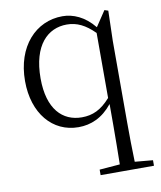

<svg xmlns="http://www.w3.org/2000/svg" viewBox="-87 -595 774 925"><g transform="rotate(-10 300.0 -133.0)"><path d="M429 260H591V233L503 225C501 161 500 96 500 32V-367L504 -514L486 -520L436 -445C389 -503 333 -526 281 -526C151 -526 50 -419 50 -249C50 -91 139 14 266 14C327 14 384 -10 432 -70V32C432 96 431 161 430 225L330 233V260ZM430 -100C385 -49 343 -30 290 -30C196 -30 126 -98 126 -249C126 -412 202 -483 295 -483C344 -483 385 -463 430 -418Z"/></g></svg>

Font: Noto Serif TC Light
Style: Regular
Weight: 300
Designer: Ryoko NISHIZUKA 西塚涼子 (kana & ideographs); Frank Grießhammer (Latin, Greek & Cyrillic); Wenlong ZHANG 张文龙 (bopomofo); San
Foundry: Adobe
Version: Version 2.001;hotconv 1.1.0;makeotfexe 2.6.0